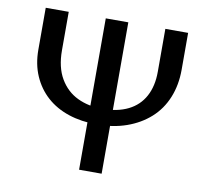

<svg xmlns="http://www.w3.org/2000/svg" viewBox="-75 -740 886 822"><g transform="rotate(10 368.5 -329.0)"><path d="M361 -204Q293 -204 237.5 -222.5Q182 -241 142.5 -276.5Q103 -312 81 -362.5Q59 -413 59 -476V-658H159V-491Q159 -417 187.5 -368.5Q216 -320 264 -297Q312 -274 372 -274Q438 -274 484.5 -297Q531 -320 555 -364.5Q579 -409 579 -471V-658H678V-498Q678 -431 655.5 -376Q633 -321 590.5 -283Q548 -245 490 -224.5Q432 -204 361 -204ZM320 0V-658H418V0Z"/></g></svg>

Font: Ysabeau SemiBold
Style: Regular
Weight: 600
Designer: Christian Thalmann (Catharsis Fonts)
Version: Version 2.000;gftools[0.9.27.dev2+g8671c4b]